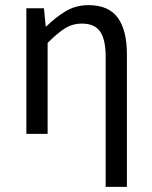

<svg xmlns="http://www.w3.org/2000/svg" viewBox="-20 -518 587 743"><path d="M388.9 205.1V-297.4Q388.9 -365.6 367.4 -396.1Q345.9 -426.7 297.2 -426.7Q259.9 -426.7 230.6 -407.8Q201.3 -389 164.3 -352V0H82V-486.1H150L156.9 -416H159.6Q194.7 -450.7 233.8 -474.4Q273 -498.1 322.7 -498.1Q400 -498.1 435.6 -449.5Q471.1 -401 471.1 -308V205.1Z"/></svg>

Font: Source Sans 3 VF
Style: Regular
Weight: 200
Designer: Paul D. Hunt
Foundry: Adobe
Version: Version 3.046;hotconv 1.0.118;makeotfexe 2.5.65603